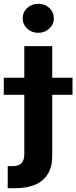

<svg xmlns="http://www.w3.org/2000/svg" viewBox="-68 -776 398 1000"><path d="M58.6 -535.6H204.1V33.2Q204.6 91.8 181.6 129.6Q158.7 167.5 115.5 185.8Q72.3 204.1 10.7 204.1H-27.8V89.4H-3.9Q29.8 89.4 44.2 73.7Q58.6 58.1 58.6 26.4ZM-48.3 -282.2V-371.1H309.6V-282.2ZM131.3 -605Q97.2 -605 73.7 -627Q50.3 -648.9 50.3 -680.7Q50.3 -712.4 73.7 -734.4Q97.2 -756.3 131.3 -756.3Q165.5 -756.3 189 -734.6Q212.4 -712.9 212.4 -680.7Q212.4 -648.9 188.7 -627Q165 -605 131.3 -605Z"/></svg>

Font: Inter 20pt
Style: Bold
Weight: 700
Version: Version 4.001;git-66647c0bb